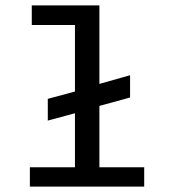

<svg xmlns="http://www.w3.org/2000/svg" viewBox="-20 -687 640 707"><path d="M90 0V-71H256V-270L156 -243V-323L256 -350V-595H97V-667H346V-378L459 -410V-328L346 -297V-71H511V0Z"/></svg>

Font: Inconsolata Expanded Medium
Style: Regular
Weight: 500
Width: 7
Monospace: yes
Designer: Raph Levien, Cyreal, Brenton Simpson
Foundry: Raph Levien, Cyreal, Google
Version: Version 3.001; ttfautohint (v1.8.2.53-6de2)